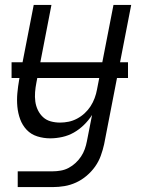

<svg xmlns="http://www.w3.org/2000/svg" viewBox="-20 -550 590 780"><path d="M195 210H52V146H194Q210 146 227 143Q244 140 259 132Q274 124 287 112Q300 100 309.5 85.5Q319 71 324.5 55.5Q330 40 333 24L354 -83Q340 -61 321 -42.5Q302 -24 280 -11.5Q258 1 233 6.5Q208 12 184 12Q157 12 131.5 4Q106 -4 88.5 -22.5Q71 -41 62 -65.5Q53 -90 50.5 -117Q48 -144 50.5 -171.5Q53 -199 58 -227L117 -530H189L128 -215Q124 -195 122.5 -175.5Q121 -156 123.5 -137.5Q126 -119 134 -102.5Q142 -86 155 -74Q168 -62 186 -57Q204 -52 224 -52Q241 -52 258.5 -55.5Q276 -59 293 -68Q310 -77 324 -90Q338 -103 348 -118.5Q358 -134 364.5 -151.5Q371 -169 374 -186L441 -530H513L403 36Q398 59 389.5 82.5Q381 106 366.5 126.5Q352 147 332 164Q312 181 289 191.5Q266 202 242 206Q218 210 195 210ZM500 -233H27V-297H500Z"/></svg>

Font: Lode Term
Style: Italic
Weight: 400
Italic angle: -11°
Monospace: yes
Designer: Belleve Invis
Foundry: Belleve Invis
Version: Version 29.2.0